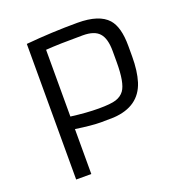

<svg xmlns="http://www.w3.org/2000/svg" viewBox="-135 -874 936 990"><g transform="rotate(-20 333.0 -378.5)"><path d="M406.7 -234.4Q386.7 -233.4 336.7 -233.4Q286.6 -233.4 198.2 -246.6V0H115.2V-744.1Q257.3 -757.3 397.9 -757.3Q516.1 -757.3 563.5 -704.1Q603.5 -659.2 603.5 -555.7V-498Q603.5 -418 585.9 -361.3Q548.3 -243.2 406.7 -234.4ZM401.4 -687Q267.6 -687 198.2 -681.6V-315.4Q283.7 -304.2 350.3 -304.2Q417 -304.2 446 -313.7Q475.1 -323.2 491.2 -345.7Q518.6 -383.8 518.6 -497.1V-557.6Q518.6 -627.4 491.2 -657.2Q464.8 -687 401.4 -687Z"/></g></svg>

Font: Armata
Style: Regular
Weight: 400
Designer: Viktoriya Grabowska
Foundry: Viktoriya Grabowska
Version: Version 1.002